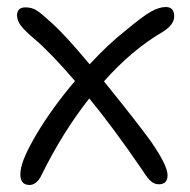

<svg xmlns="http://www.w3.org/2000/svg" viewBox="-20 -484 544 550"><path d="M64.9 45.9Q33.7 45.9 39.1 4.9Q43 -29.8 86.2 -102.3Q129.4 -174.8 194.8 -252Q125.5 -332.5 79.1 -372.1Q52.7 -394 40.8 -409.2Q28.8 -424.3 28.8 -439.9Q28.8 -462.9 53.2 -462.9Q71.8 -462.9 85.9 -453.6Q100.1 -444.3 132.8 -414.1Q169.9 -379.9 236.8 -299.8Q288.6 -356 337.9 -395Q388.7 -437.5 412.4 -450.7Q436 -463.9 455.1 -463.9Q479 -463.9 479 -437Q479 -413.6 446.8 -393.1Q357.9 -341.3 277.8 -251Q377.9 -127 412.1 -79.1Q460 -10.3 460 18.1Q460 43.9 435.1 43.9Q422.9 43.9 412.8 35.6Q402.8 27.3 388.2 3.9Q305.7 -116.7 235.8 -202.1Q159.2 -105 99.1 17.1Q92.8 31.2 83.5 38.6Q74.2 45.9 64.9 45.9Z"/></svg>

Font: Shantell Sans Bouncy
Style: Regular
Weight: 300
Designer: Stephen Nixon, Anya Danilova, Shantell Martin
Foundry: Arrow Type
Version: Version 1.006;[9816181b4]